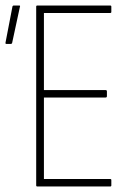

<svg xmlns="http://www.w3.org/2000/svg" viewBox="-20 -675 486 695"><path d="M115 0Q111 0 111 -4V-651Q111 -655 115 -655H379Q383 -655 383 -651V-632Q383 -628 379 -628H139V-349H362Q367 -349 367 -344V-327Q367 -322 362 -322H139V-27H379Q383 -27 383 -23V-4Q383 0 379 0ZM3 -516Q-1 -516 0 -521L25 -651Q26 -655 30 -655H50Q54 -655 52 -650L24 -520Q23 -516 19 -516Z"/></svg>

Font: Sofia Sans Cond ExtraLight
Style: Regular
Weight: 200
Width: 3
Designer: Botio Nikoltchev, Ani Petrova
Foundry: lettersoup
Version: Version 4.100; ttfautohint (v1.8.3)